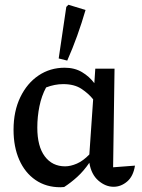

<svg xmlns="http://www.w3.org/2000/svg" viewBox="-20 -779 598 808"><path d="M250 8Q243 9 234 9Q174 9 129.5 -21.5Q85 -52 61 -106.5Q37 -161 37 -233Q37 -311 65.5 -370Q94 -429 142.5 -461.5Q191 -494 252 -494Q294 -494 325 -475.5Q356 -457 377 -429L381 -490H462L456 -75L548 -82Q541 -37 515 -15Q489 7 458 7Q424 7 394 -19Q364 -45 356 -94Q332 -59 305 -34.5Q278 -10 250 8ZM137 -242Q137 -163 168.5 -121Q200 -79 254 -79Q277 -79 303.5 -90.5Q330 -102 356 -129L372 -361Q353 -385 323 -405Q293 -425 246 -425Q210 -425 174 -411Q155 -376 146 -332Q137 -288 137 -242ZM263 -524 227 -533 259 -750 268 -759 340 -737Q324 -682 305 -629Q286 -576 263 -524Z"/></svg>

Font: Piazzolla Medium
Style: Regular
Weight: 500
Designer: Juan Pablo del Peral
Foundry: Huerta Tipografica
Version: Version 1.330